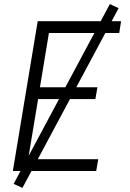

<svg xmlns="http://www.w3.org/2000/svg" viewBox="-20 -839 640 942"><path d="M43 0 165 -735H574L565 -677H220L176 -411H458L448 -353H167L118 -58H462L452 0ZM90 83 47 63 519 -819 562 -799Z"/></svg>

Font: Iosevka SS04 Light Extended
Style: Italic
Weight: 300
Width: 7
Italic angle: -9°
Monospace: yes
Designer: Belleve Invis
Foundry: Belleve Invis
Version: Version 19.0.0; ttfautohint (v1.8.4)